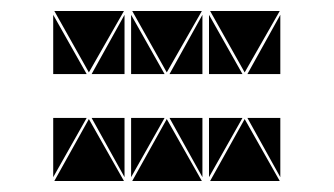

<svg xmlns="http://www.w3.org/2000/svg" viewBox="-20 -422 608 350"><path d="M348 -92H221L284 -205ZM490 -92H363L426 -205ZM206 -92H79L142 -205ZM221 -402H348L284 -290ZM79 -402H206L142 -290ZM363 -402H490L426 -290ZM138 -287H77V-395ZM422 -287H361V-395ZM280 -287H219V-395ZM361 -99V-207H422ZM219 -99V-207H280ZM77 -99V-207H138ZM207 -395V-287H147ZM289 -207H349V-99ZM349 -395V-287H289ZM431 -207H491V-99ZM147 -207H207V-99ZM491 -395V-287H431Z"/></svg>

Font: CAT DyFa
Style: Regular
Weight: 400
Designer: Peter Wiegel
Foundry: Peter Wiegel
Version: Version 1.001; ttfautohint (v1.3)